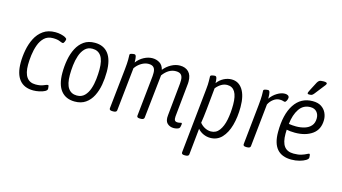

<svg xmlns="http://www.w3.org/2000/svg" viewBox="-97 -1083 2948 1656"><g transform="rotate(15 1376.5 -255.0)"><path d="M217 6Q135 6 93 -46Q51 -98 51 -198Q51 -254 62 -312Q73 -370 98 -419Q123 -468 166 -498.5Q209 -529 273 -529Q299 -529 323 -523.5Q347 -518 362.5 -509.5Q378 -501 378 -493Q378 -485 371.5 -470Q365 -455 357 -455Q349 -455 327 -464.5Q305 -474 266 -474Q219 -474 189.5 -446Q160 -418 144.5 -374.5Q129 -331 123 -283.5Q117 -236 117 -197Q117 -49 223 -49Q266 -49 293 -61Q320 -73 329 -73Q334 -73 336 -61.5Q338 -50 338 -41Q338 -27 318.5 -16.5Q299 -6 270.5 0Q242 6 217 6Z M587 6Q507 6 464 -47.5Q421 -101 421 -206Q421 -266 431.5 -323.5Q442 -381 466 -427.5Q490 -474 529 -501.5Q568 -529 626 -529Q705 -529 747 -474.5Q789 -420 789 -313Q789 -253 779 -196.5Q769 -140 745.5 -94Q722 -48 683 -21Q644 6 587 6ZM591 -49Q633 -49 659 -75Q685 -101 699 -142Q713 -183 718 -229.5Q723 -276 723 -317Q723 -397 696.5 -435.5Q670 -474 619 -474Q578 -474 552 -447.5Q526 -421 512 -379.5Q498 -338 493 -291.5Q488 -245 488 -205Q488 -125 514.5 -87Q541 -49 591 -49Z M1471 6Q1436 6 1413 -16Q1390 -38 1396 -89L1425 -379Q1426 -393 1426 -409Q1426 -441 1411.5 -457Q1397 -473 1364 -473Q1299 -473 1249 -405L1207 -16Q1204 2 1177 2H1169Q1140 2 1142 -16L1180 -379Q1181 -393 1181 -409Q1181 -441 1166.5 -457Q1152 -473 1120 -473Q1089 -473 1057 -454Q1025 -435 1003 -403L962 -16Q960 2 931 2H923Q894 2 896 -17L934 -373Q937 -401 938.5 -424.5Q940 -448 940 -462Q940 -479 939.5 -489Q939 -499 939 -505Q939 -515 954.5 -518.5Q970 -522 980 -522Q992 -522 996 -504.5Q1000 -487 1000 -460Q1000 -456 1000 -453Q1027 -489 1065 -509Q1103 -529 1140 -529Q1175 -529 1204 -511.5Q1233 -494 1243 -453Q1270 -487 1308.5 -508Q1347 -529 1386 -529Q1435 -529 1463.5 -500.5Q1492 -472 1492 -415Q1492 -405 1491.5 -397.5Q1491 -390 1490 -383L1461 -96Q1459 -72 1465.5 -61Q1472 -50 1491 -50Q1504 -50 1511.5 -52.5Q1519 -55 1524 -55Q1531 -55 1530 -43Q1529 -35 1527 -25Q1525 -15 1522 -11Q1518 -3 1502 1.5Q1486 6 1471 6Z M1622 208Q1594 208 1596 189L1656 -390Q1659 -418 1659.5 -432.5Q1660 -447 1660 -462Q1660 -479 1659.5 -489Q1659 -499 1659 -505Q1659 -515 1674.5 -518.5Q1690 -522 1700 -522Q1712 -522 1716 -505Q1720 -488 1720 -462Q1745 -495 1778.5 -512Q1812 -529 1847 -529Q1910 -529 1946 -474Q1982 -419 1982 -318Q1982 -228 1961.5 -154.5Q1941 -81 1900 -37.5Q1859 6 1797 6Q1765 6 1735 -7.5Q1705 -21 1685 -45L1661 190Q1659 208 1630 208ZM1788 -49Q1834 -49 1862 -86.5Q1890 -124 1902.5 -186Q1915 -248 1915 -322Q1915 -473 1823 -473Q1796 -473 1771 -458.5Q1746 -444 1724 -417L1705 -225Q1701 -187 1697 -155.5Q1693 -124 1689 -100Q1708 -76 1734.5 -62.5Q1761 -49 1788 -49Z M2117 2Q2089 2 2091 -17L2128 -373Q2131 -401 2132.5 -424.5Q2134 -448 2134 -462Q2134 -479 2133.5 -489Q2133 -499 2133 -505Q2133 -515 2148 -518.5Q2163 -522 2174 -522Q2185 -522 2189.5 -506.5Q2194 -491 2194 -450Q2218 -485 2254 -507Q2290 -529 2323 -529Q2340 -529 2350.5 -522Q2361 -515 2361 -502Q2360 -488 2352.5 -474.5Q2345 -461 2338 -461Q2331 -461 2321.5 -464.5Q2312 -468 2293 -468Q2263 -468 2236.5 -448Q2210 -428 2196 -399L2156 -16Q2154 2 2125 2Z M2521 6Q2350 6 2350 -194Q2350 -352 2408 -440.5Q2466 -529 2571 -529Q2619 -529 2648.5 -509.5Q2678 -490 2692 -460Q2706 -430 2706 -398Q2706 -312 2646 -269Q2586 -226 2491 -226Q2469 -226 2450 -228Q2431 -230 2417 -233Q2416 -214 2416 -196Q2416 -121 2443 -85Q2470 -49 2527 -49Q2568 -49 2595 -57.5Q2622 -66 2637.5 -74.5Q2653 -83 2659 -83Q2665 -83 2666.5 -71.5Q2668 -60 2668 -51Q2668 -38 2647 -25Q2626 -12 2592.5 -3Q2559 6 2521 6ZM2487 -281Q2528 -281 2563.5 -292Q2599 -303 2620.5 -328Q2642 -353 2642 -394Q2642 -429 2622 -451.5Q2602 -474 2566 -474Q2502 -474 2466.5 -421.5Q2431 -369 2422 -286Q2455 -281 2487 -281ZM2525 -576Q2510 -576 2510 -585Q2510 -590 2515.5 -601.5Q2521 -613 2525 -621L2562 -692Q2570 -706 2580 -712Q2590 -718 2617 -718Q2648 -718 2648 -706Q2648 -700 2640.5 -690Q2633 -680 2617 -660L2567 -596Q2556 -582 2547.5 -579Q2539 -576 2525 -576Z"/></g></svg>

Font: Asap Condensed Condensed Light
Style: Italic
Weight: 300
Width: 3
Italic angle: -6°
Designer: Pablo Cosgaya
Foundry: Omnibus-Type
Version: Version 3.001; ttfautohint (v1.8.4.7-5d5b)